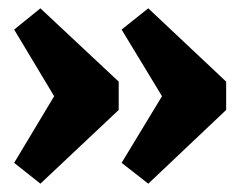

<svg xmlns="http://www.w3.org/2000/svg" viewBox="-20 -551 590 461"><path d="M336 -110 272 -160 369 -320 272 -480 336 -531 523 -355V-287ZM77 -110 14 -160 110 -320 14 -480 77 -531 265 -355V-287Z"/></svg>

Font: Pathway Extreme 8pt Thin 12pt ExtraBold
Style: Regular
Weight: 800
Version: Version 1.001;gftools[0.9.26]